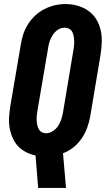

<svg xmlns="http://www.w3.org/2000/svg" viewBox="-20 -766 540 951"><path d="M169 165 156 4Q131 -1 108 -13Q85 -25 68.5 -43Q52 -61 42 -84.5Q32 -108 27.5 -134Q23 -160 25 -186.5Q27 -213 31 -240L83 -545Q87 -571 95.5 -597Q104 -623 119 -646.5Q134 -670 155 -689.5Q176 -709 201 -721.5Q226 -734 252 -740Q278 -746 305 -746Q336 -746 365 -737.5Q394 -729 417.5 -712.5Q441 -696 456.5 -671Q472 -646 478.5 -617Q485 -588 484 -557Q483 -526 478 -495L427 -190Q422 -162 412 -134Q402 -106 385 -81Q368 -56 344 -36.5Q320 -17 292 -7L307 165ZM208 -106Q225 -106 241.5 -116.5Q258 -127 268 -142.5Q278 -158 283.5 -175Q289 -192 292 -209L343 -514Q345 -526 346.5 -538Q348 -550 347.5 -562.5Q347 -575 345 -586.5Q343 -598 338 -608Q333 -618 322.5 -623.5Q312 -629 300 -629Q282 -629 266.5 -618.5Q251 -608 241 -592.5Q231 -577 225.5 -560Q220 -543 218 -526L166 -221Q164 -209 162.5 -197Q161 -185 161.5 -173Q162 -161 164 -149.5Q166 -138 171 -128Q176 -118 186 -112Q196 -106 208 -106Z"/></svg>

Font: iosevka_custom_sans_ss08 Heavy
Style: Italic
Weight: 900
Italic angle: -10°
Designer: Belleve Invis
Foundry: Belleve Invis
Version: Version 10.3.0; ttfautohint (v1.8.3)